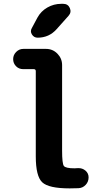

<svg xmlns="http://www.w3.org/2000/svg" viewBox="-20 -990 540 1019"><path d="M315.4 -969.7Q340.8 -969.7 350.6 -947.3Q360.4 -924.8 343.8 -906.2L280.3 -835Q240.2 -790 179.7 -790Q160.2 -790 149.4 -807.1Q138.7 -824.2 149.4 -841.8L178.7 -896.5Q197.3 -930.7 231.4 -950.2Q265.6 -969.7 304.7 -969.7ZM394.5 -97.7Q417 -98.6 433.6 -84.5Q450.2 -70.3 450.2 -48.8Q450.2 -25.4 434.6 -8.8Q418.9 7.8 396.5 8.8Q381.8 9.8 349.6 9.8Q238.3 9.8 204.1 -22.5Q169.9 -54.7 169.9 -160.2V-612.3Q169.9 -623 159.2 -623H103.5Q80.1 -623 64.9 -638.7Q49.8 -654.3 49.8 -676.3Q49.8 -698.2 65.9 -714.4Q82 -730.5 103.5 -730.5H224.6Q259.8 -730.5 284.7 -705.1Q309.6 -679.7 309.6 -644.5V-190.4Q309.6 -122.1 318.8 -109.4Q328.1 -96.7 375 -96.7Q377.9 -96.7 384.3 -97.2Q390.6 -97.7 394.5 -97.7Z"/></svg>

Font: Rounded-X Mgen+ 1m bold
Style: Bold
Weight: 700
Designer: [Source Han Sans]
Ryoko NISHIZUKA  (kana & ideographs); Paul D. Hunt (Latin, Greek & Cyrillic); Wenlong ZHANG  (bopomofo
Version: Version 1.059.20150602